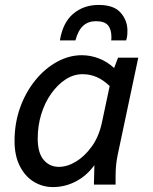

<svg xmlns="http://www.w3.org/2000/svg" viewBox="-20 -749 620 779"><path d="M39 -177Q39 -249 61.5 -312Q84 -375 123 -423Q162 -471 211 -498Q260 -525 312 -525Q347 -525 381 -512Q415 -499 443 -473L459 -515H541L458 -123Q453 -100 451 -78.5Q449 -57 449 -34V0H361L363 -79Q332 -36 288 -13Q244 10 195 10Q152 10 116.5 -12Q81 -34 60 -76Q39 -118 39 -177ZM133 -187Q133 -129 157 -100.5Q181 -72 219 -72Q253 -72 288.5 -93.5Q324 -115 353 -155.5Q382 -196 394 -254L425 -400Q400 -424 373 -436Q346 -448 315 -448Q279 -448 246.5 -427Q214 -406 188 -369.5Q162 -333 147.5 -286Q133 -239 133 -187ZM497 -625Q497 -609 495.5 -600Q494 -591 492 -585H431Q432 -591 432 -593.5Q432 -596 432 -599Q432 -630 418 -646.5Q404 -663 369 -663Q338 -663 317.5 -644.5Q297 -626 286 -585H223Q235 -658 277.5 -693.5Q320 -729 380 -729Q442 -729 469.5 -697.5Q497 -666 497 -625Z"/></svg>

Font: Radio Canada
Style: Italic
Weight: 400
Italic angle: -12°
Designer: Charles Daoud, Etienne Aubert Bonn, Alexandre Saumier Demers, Jacques Le Bailly
Foundry: Radio-Canada
Version: Version 2.104;gftools[0.9.28.dev5+ged2979d]